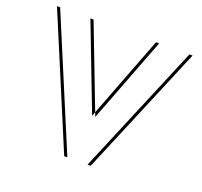

<svg xmlns="http://www.w3.org/2000/svg" viewBox="-139 -984 1205 1144"><g transform="rotate(20 463.5 -412.5)"><path d="M379.5 0H527.5L873.5 -825H661.5L453.5 -283L245.5 -825H33.5ZM399.5 0 53.5 -825H265.5L473.5 -283L681.5 -825H893.5L547.5 0Z"/></g></svg>

Font: Hussar Plate
Style: Regular
Weight: 700
Foundry: Cannot Into Space Fonts
Version: Version 0.798247